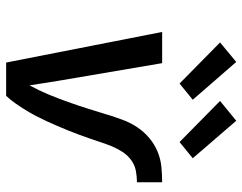

<svg xmlns="http://www.w3.org/2000/svg" viewBox="-104 -704 807 640"><g transform="rotate(90 300.0 -383.5)"><path d="M188 0 86 -520H190L249 -173Q253 -150 256.5 -126Q260 -102 264 -78Q281 -109 294.5 -141.5Q308 -174 319.5 -206.5Q331 -239 341.5 -272Q352 -305 362 -338V-339Q370 -364 379 -388.5Q388 -413 403 -436Q418 -459 439.5 -477Q461 -495 485.5 -505Q510 -515 536 -517.5Q562 -520 587 -520V-436Q569 -436 549.5 -432.5Q530 -429 513.5 -417Q497 -405 486 -388Q475 -371 467.5 -353Q460 -335 454 -316.5Q448 -298 441.5 -279.5Q435 -261 428.5 -243Q422 -225 414.5 -207Q407 -189 399.5 -171Q392 -153 383.5 -135Q375 -117 366 -99.5Q357 -82 346.5 -65Q336 -48 324.5 -31.5Q313 -15 299 0ZM453 -578 316 -713 382 -767 507 -622ZM258 -578 121 -713 186 -767 312 -622Z"/></g></svg>

Font: Iosevka SS04 Medium Extended
Style: Italic
Weight: 500
Width: 7
Italic angle: -9°
Monospace: yes
Designer: Belleve Invis
Foundry: Belleve Invis
Version: Version 19.0.0; ttfautohint (v1.8.4)